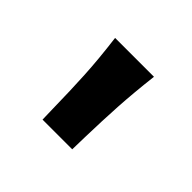

<svg xmlns="http://www.w3.org/2000/svg" viewBox="-76 -874 464 464"><g transform="rotate(45 156.0 -642.0)"><path d="M104 -548.8Q103 -607.9 100.3 -658.2Q97.7 -708.5 89.4 -773.9H222.2Q214.8 -710 211.9 -660.6Q209 -611.3 207.5 -553.2Q207.5 -538.6 206.5 -510.3H105Z"/></g></svg>

Font: Lesson One Extra
Style: Regular
Weight: 800
Designer: But Ko, Victor Gaultney, Annie Olsen, Julie Remington, Don Collingsworth, Eric Hays, Becca Hirsbrunner
Version: Version 1.100